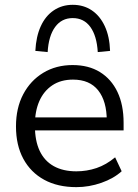

<svg xmlns="http://www.w3.org/2000/svg" viewBox="-20 -764 572 793"><path d="M295.4 8.9Q218.2 8.9 162.5 -21.5Q106.7 -52 76.3 -108.2Q46 -164.4 46 -241.9Q46 -317.9 75.9 -374.6Q105.8 -431.3 158.6 -463.3Q211.5 -495.3 279.8 -495.3Q346.1 -495.3 392.9 -466.3Q439.7 -437.4 465.1 -384.3Q490.5 -331.1 490.5 -256.7V-225.5H107.7V-279H437.5L421 -265.6Q421 -345.8 385.7 -390.5Q350.4 -435.2 281.6 -435.2Q231.2 -435.2 195.8 -411.5Q160.5 -387.7 142.3 -346.1Q124.2 -304.5 124.2 -249.7V-243.8Q124.2 -182.9 143.8 -141.1Q163.5 -99.3 202 -77.8Q240.5 -56.4 295.3 -56.4Q338.4 -56.4 378.6 -69.9Q418.8 -83.5 455.5 -114.2L482.5 -56.7Q449.6 -26.7 398.7 -8.9Q347.9 8.9 295.4 8.9ZM176.8 -548.9 126 -553.8Q129 -613.3 148.4 -655.7Q167.8 -698.2 201.9 -721.1Q236 -744.1 280.3 -744.1Q325.6 -744.1 359.4 -721.1Q393.2 -698.2 412.9 -655.7Q432.6 -613.3 434.6 -553.8L383.8 -548.9Q379.8 -615.8 353.2 -652.6Q326.5 -689.3 280.3 -689.3Q234.6 -689.3 207.7 -652.6Q180.8 -615.8 176.8 -548.9Z"/></svg>

Font: Nunito Sans 12pt ExtraLight
Style: Regular
Weight: 200
Designer: Vernon Adams
Foundry: Vernon Adams
Version: Version 3.101;gftools[0.9.27]